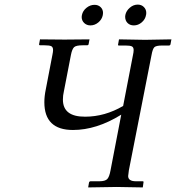

<svg xmlns="http://www.w3.org/2000/svg" viewBox="-20 -818 769 839"><path d="M414.1 -25.9Q439.9 -25.9 449 -35.9Q458 -45.9 462.9 -73.2L509.8 -316.9Q401.9 -250 298.8 -250Q173.8 -250 173.8 -371.1Q173.8 -397.9 180.2 -428.2L209 -578.1Q211.9 -591.8 211.9 -599.1Q211.9 -612.3 203.9 -616.2Q195.8 -620.1 173.8 -620.1H155.8Q150.9 -620.1 150.9 -623V-625L154.8 -646L262.2 -645L371.1 -646L367.2 -625Q366.2 -620.1 359.9 -620.1H341.8Q312 -620.1 303.5 -611.6Q294.9 -603 290 -578.1L258.8 -417Q254.9 -400.9 254.9 -382.8Q254.9 -307.6 352.1 -308.1Q438 -308.1 518.1 -355L561 -577.1Q564 -590.3 564 -599.1Q564 -611.3 556.4 -615.2Q548.8 -619.1 528.8 -619.1H500Q494.1 -619.1 496.1 -624L500 -646L613.8 -644L729 -646L725.1 -625Q724.1 -619.1 717.8 -619.1H689Q663.1 -619.1 655 -612.1Q647 -605 642.1 -577.1L543 -73.2Q543 -69.3 541.5 -60.5Q540 -51.8 540 -48.8Q540 -25.9 574.2 -25.9H603Q608.9 -25.9 606.9 -20L604 1L490.2 -1L365.2 1L369.1 -21Q371.1 -25.9 375 -25.9ZM337.9 -752Q341.8 -771 357.9 -783.9Q374 -796.9 393.1 -796.9Q409.2 -796.9 419.7 -786.9Q430.2 -776.9 430.2 -761.2Q430.2 -760.3 429.7 -757.1Q429.2 -753.9 429.2 -752Q425.3 -732.9 409.7 -720Q394 -707 375 -707Q358.9 -707 347.9 -717.5Q336.9 -728 336.9 -744.1Q336.9 -745.1 337.4 -747.6Q337.9 -750 337.9 -752ZM527.8 -752.9Q531.7 -771 547.4 -784.4Q563 -797.9 582 -797.9Q598.1 -797.9 608.6 -787.4Q619.1 -776.9 619.1 -762.2Q619.1 -755.4 618.2 -752.9Q615.2 -733.9 599.6 -720.5Q584 -707 564.9 -707Q547.9 -707 537.4 -717.5Q526.9 -728 526.9 -745.1Q526.9 -750 527.8 -752.9Z"/></svg>

Font: Linux Libertine
Style: Italic
Weight: 400
Italic angle: -12°
Designer: Philipp H. Poll
Foundry: Philipp H. Poll
Version: Version 5.1.6 ; ttfautohint (v0.9)